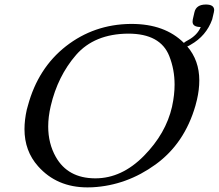

<svg xmlns="http://www.w3.org/2000/svg" viewBox="-20 -812 968 850"><path d="M557.6 -706.1H562.5Q709.5 -706.1 793.9 -622.1Q801.3 -628.4 812 -633.8Q853.5 -656.2 868.7 -692.4Q832.5 -692.4 832.5 -715.8Q832.5 -721.2 833.5 -726.1L840.8 -757.8Q848.6 -792 891.6 -792Q927.7 -792 928.2 -767.6Q928.2 -763.2 926.8 -757.8L919.4 -726.1Q893.1 -652.8 823.7 -613.8Q815.4 -608.4 809.1 -606.4Q862.3 -544.4 862.3 -456.1Q862.3 -415 852.1 -371.1Q849.1 -357.9 845.2 -344.2Q796.9 -176.8 668.9 -84Q541 8.8 389.6 17.1Q378.4 17.6 367.2 17.6Q231.4 17.6 148.4 -76.2Q88.4 -143.6 88.4 -240.2Q88.4 -280.8 98.6 -326.7Q100.6 -335.4 103.5 -344.2Q148.4 -510.7 272 -607.4Q396 -704.1 557.6 -706.1ZM547.9 -663.1Q397.9 -662.1 316.4 -568.4Q235.4 -474.6 204.6 -342.8Q193.4 -294.9 193.4 -252Q193.4 -176.8 227.1 -117.2Q280.3 -23.4 399.9 -22.5H402.3Q519 -22.5 617.2 -122.1Q714.4 -220.7 741.7 -339.8L742.2 -342.8Q752.9 -392.1 752.9 -437.5Q752.9 -504.4 729.5 -563.5Q690.4 -663.1 547.9 -663.1Z"/></svg>

Font: Caudex
Style: Italic
Weight: 400
Italic angle: -13°
Version: Version 1.04